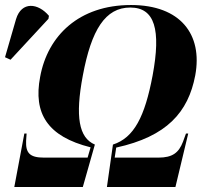

<svg xmlns="http://www.w3.org/2000/svg" viewBox="-95 -745 804 765"><path d="M-38 0H235L283 -169C219 -196 204 -280 235 -444C269 -627 325 -715 424 -715C522 -715 547 -627 513 -444C482 -280 439 -196 355 -169L331 0H604L655 -213H646L634 -180C617 -136 592 -117 536 -117H362L368 -157C569 -201 655 -297 683 -445C713 -608 624 -725 427 -725C220 -725 95 -603 65 -439C37 -293 94 -201 266 -158L254 -117H80C23 -117 7 -136 9 -184L11 -213H2ZM-53 -507 98 -670 100 -682C57 -733 -9 -741 -31 -669L-75 -517Z"/></svg>

Font: Noto Serif Display Condensed ExtraBold
Style: Italic
Weight: 800
Width: 3
Italic angle: -12°
Designer: Monotype Design Team
Foundry: Monotype Imaging Inc.
Version: Version 2.009